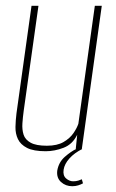

<svg xmlns="http://www.w3.org/2000/svg" viewBox="-20 -515 402 664"><path d="M138 8Q96 8 73.5 -3.5Q51 -15 42 -34Q33 -53 33.5 -76Q34 -99 37 -123L89 -495H113L62 -132Q59 -110 57.5 -88.5Q56 -67 61.5 -49.5Q67 -32 86 -21.5Q105 -11 142 -11Q178 -11 200 -24Q222 -37 234 -54.5Q246 -72 251 -87L308 -495H332L263 0H242L247 -49Q231 -16 200 -4Q169 8 138 8ZM230 129Q207 129 191 114.5Q175 100 178 75Q183 46 204 27.5Q225 9 244 0H265Q237 14 220 33Q203 52 200 72Q197 92 208.5 102Q220 112 233 112Q243 112 251 109.5Q259 107 263 105L267 119Q260 123 250.5 126Q241 129 230 129Z"/></svg>

Font: Alumni Sans Thin
Style: Italic
Weight: 100
Italic angle: -8°
Designer: Robert E. Leuschke
Foundry: Robert E. Leuschke
Version: Version 1.016